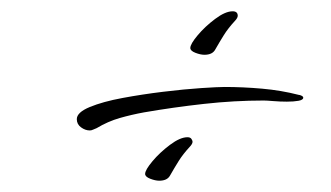

<svg xmlns="http://www.w3.org/2000/svg" viewBox="-20 -440 587 340"><path d="M342 -343Q335 -343 326 -346.5Q317 -350 317 -355Q317 -362 330 -377.5Q343 -393 361 -406.5Q379 -420 392 -420Q401 -420 401 -412Q401 -410 399.5 -407.5Q398 -405 396 -403Q384 -390 376.5 -378Q369 -366 361 -352Q356 -343 342 -343ZM139 -209Q131 -209 123.5 -214.5Q116 -220 116 -229Q116 -241 139 -250.5Q162 -260 197 -266.5Q232 -273 269 -277.5Q306 -282 336 -284Q366 -286 378 -286Q410 -286 444 -283Q478 -280 509 -272Q511 -272 514 -270.5Q517 -269 517 -267Q517 -263 508.5 -261.5Q500 -260 488 -260Q476 -260 464 -261Q452 -262 447 -262Q395 -262 341 -256Q287 -250 235 -241Q213 -237 192 -231Q171 -225 151 -213Q148 -212 145 -210.5Q142 -209 139 -209ZM262 -120Q255 -120 246 -123.5Q237 -127 237 -132Q237 -139 250 -154.5Q263 -170 281 -183.5Q299 -197 312 -197Q317 -197 319 -194Q321 -191 321 -189Q321 -187 319.5 -184.5Q318 -182 316 -180Q304 -167 296.5 -155Q289 -143 281 -129Q276 -120 262 -120Z"/></svg>

Font: Ms Madi
Style: Regular
Weight: 400
Designer: Robert E. Leuschke
Foundry: Robert E. Leuschke
Version: Version 1.010; ttfautohint (v1.8.3)